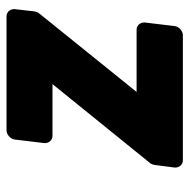

<svg xmlns="http://www.w3.org/2000/svg" viewBox="-16 -540 581 589"><g transform="rotate(-90 274.5 -245.5)"><path d="M55 0C54 11 62 25 77 25H461C472 25 487 15 489 0L500 -92C501 -103 493 -117 478 -117H287L528 -416C531 -419 533 -425 534 -430L541 -491C542 -502 534 -516 519 -516H169C158 -516 143 -506 141 -491L130 -400C129 -389 137 -375 152 -375H311L69 -76C66 -73 64 -67 63 -62Z"/></g></svg>

Font: Falling Sky
Style: BlkObl
Weight: 900
Designer: Paul D. Hunt
Foundry: Adobe Systems Incorporated
Version: Version 1.02